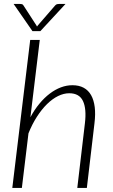

<svg xmlns="http://www.w3.org/2000/svg" viewBox="-20 -924 556 944"><path d="M40.5 0ZM40.5 0 128.5 -727.5H175.5L129.5 -347.5Q149.5 -385 173.8 -414.2Q198 -443.5 224.8 -463.8Q251.5 -484 279.5 -494.5Q307.5 -505 336 -505Q368.5 -505 391.5 -492.5Q414.5 -480 428 -456Q441.5 -432 445.8 -397.2Q450 -362.5 444.5 -318L407 0H360L397.5 -318Q406 -389 388 -427.2Q370 -465.5 320.5 -465.5Q293.5 -465.5 265.5 -451.8Q237.5 -438 211.2 -412.2Q185 -386.5 161.5 -350Q138 -313.5 120 -268.5L87.5 0ZM47 -904.5H79.5Q83 -904.5 87.8 -903.5Q92.5 -902.5 95.5 -897L159 -799L162 -793.5Q163 -795 164 -796.2Q165 -797.5 166 -799L251 -897Q256 -902.5 260.8 -903.5Q265.5 -904.5 269.5 -904.5H302L178.5 -771H139.5Z"/></svg>

Font: Lato Light
Style: Italic
Weight: 300
Italic angle: -7°
Designer: Lukasz Dziedzic
Foundry: tyPoland Lukasz Dziedzic
Version: Version 2.007; 2014-02-27